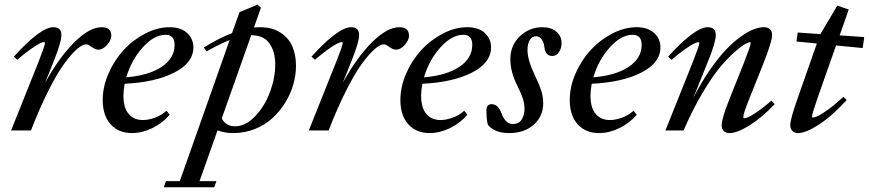

<svg xmlns="http://www.w3.org/2000/svg" viewBox="-20 -562 3743 827"><path d="M27.8 0 147 -298.3Q173.8 -366.2 173.8 -377Q173.8 -380.9 169.4 -380.9Q163.6 -380.9 150.1 -374.3Q136.7 -367.7 110.8 -349.4Q85 -331.1 54.7 -304.7L39.6 -317.9Q90.8 -375.5 135.7 -410.2Q180.7 -444.8 210 -444.8Q244.6 -444.8 244.6 -411.1Q244.6 -381.3 211.9 -299.3L174.3 -205.6Q235.8 -316.4 300.8 -380.6Q365.7 -444.8 418 -444.8Q459.5 -444.8 459.5 -407.7Q459.5 -389.2 441.4 -368.7Q423.3 -348.1 403.8 -348.1Q390.1 -348.1 370.6 -362.3Q359.4 -371.1 351.1 -371.1Q335 -371.1 311 -350.1Q287.1 -329.1 256.3 -287.1Q225.6 -245.1 188 -170.4Q150.4 -95.7 113.3 0Z M548.3 11.2Q490.7 11.2 456.5 -26.6Q422.4 -64.5 422.4 -131.3Q422.4 -188.5 447.5 -245.8Q472.7 -303.2 512.7 -346.7Q552.7 -390.1 605.5 -417.5Q658.2 -444.8 710.4 -444.8Q759.3 -444.8 786.1 -419.7Q813 -394.5 813 -357.9Q813 -291.5 731 -249.5Q648.9 -207.5 517.1 -201.2Q511.7 -173.3 511.7 -149.9Q511.7 -97.2 534.4 -71Q557.1 -44.9 595.2 -44.9Q618.7 -44.9 646.7 -54.9Q674.8 -64.9 697.3 -85L710.9 -67.9Q679.7 -31.2 635.7 -10Q591.8 11.2 548.3 11.2ZM693.4 -412.1Q643.6 -412.1 594.7 -357.7Q545.9 -303.2 523.9 -229Q620.1 -236.8 676 -273.9Q731.9 -311 731.9 -368.7Q731.9 -412.1 693.4 -412.1Z M983.9 11.2Q948.2 11.2 917 -0.5L839.4 218.3H912.1L902.8 244.6H685.5L694.8 218.3H754.4L969.2 -389.6Q921.9 -370.6 869.6 -340.3L857.9 -357.4Q922.4 -397.5 979.5 -419.4L1011.7 -509.8L1089.4 -542L1104 -529.3L1073.7 -443.4Q1086.9 -444.8 1100.6 -444.8Q1152.3 -444.8 1188 -421.6Q1223.6 -398.4 1239.3 -362.1Q1254.9 -325.7 1254.9 -278.8Q1254.9 -239.3 1243.4 -198.5Q1231.9 -157.7 1208.7 -120.1Q1185.5 -82.5 1153.6 -53.2Q1121.6 -23.9 1077.6 -6.3Q1033.7 11.2 983.9 11.2ZM1165.5 -284.2Q1165.5 -340.8 1140.1 -375.7Q1114.7 -410.6 1062 -410.2L935.1 -51.8Q952.6 -18.1 992.2 -18.1Q1037.6 -18.1 1078.6 -60.8Q1119.6 -103.5 1142.6 -164.8Q1165.5 -226.1 1165.5 -284.2Z M1310.1 0 1429.2 -298.3Q1456.1 -366.2 1456.1 -377Q1456.1 -380.9 1451.7 -380.9Q1445.8 -380.9 1432.4 -374.3Q1418.9 -367.7 1393.1 -349.4Q1367.2 -331.1 1336.9 -304.7L1321.8 -317.9Q1373 -375.5 1418 -410.2Q1462.9 -444.8 1492.2 -444.8Q1526.9 -444.8 1526.9 -411.1Q1526.9 -381.3 1494.1 -299.3L1456.5 -205.6Q1518.1 -316.4 1583 -380.6Q1647.9 -444.8 1700.2 -444.8Q1741.7 -444.8 1741.7 -407.7Q1741.7 -389.2 1723.6 -368.7Q1705.6 -348.1 1686 -348.1Q1672.4 -348.1 1652.8 -362.3Q1641.6 -371.1 1633.3 -371.1Q1617.2 -371.1 1593.3 -350.1Q1569.3 -329.1 1538.6 -287.1Q1507.8 -245.1 1470.2 -170.4Q1432.6 -95.7 1395.5 0Z M1830.6 11.2Q1772.9 11.2 1738.8 -26.6Q1704.6 -64.5 1704.6 -131.3Q1704.6 -188.5 1729.7 -245.8Q1754.9 -303.2 1794.9 -346.7Q1835 -390.1 1887.7 -417.5Q1940.4 -444.8 1992.7 -444.8Q2041.5 -444.8 2068.4 -419.7Q2095.2 -394.5 2095.2 -357.9Q2095.2 -291.5 2013.2 -249.5Q1931.2 -207.5 1799.3 -201.2Q1793.9 -173.3 1793.9 -149.9Q1793.9 -97.2 1816.7 -71Q1839.4 -44.9 1877.4 -44.9Q1900.9 -44.9 1929 -54.9Q1957 -64.9 1979.5 -85L1993.2 -67.9Q1961.9 -31.2 1918 -10Q1874 11.2 1830.6 11.2ZM1975.6 -412.1Q1925.8 -412.1 1877 -357.7Q1828.1 -303.2 1806.2 -229Q1902.3 -236.8 1958.3 -273.9Q2014.2 -311 2014.2 -368.7Q2014.2 -412.1 1975.6 -412.1Z M2172.4 11.2Q2110.8 11.2 2081.5 -24.4Q2075.2 -46.4 2075.2 -85.9Q2075.2 -113.3 2097.7 -113.3Q2125.5 -113.3 2139.6 -74.7Q2157.2 -27.8 2188.5 -27.8Q2214.8 -27.8 2227.1 -47.1Q2239.3 -66.4 2239.3 -93.8Q2239.3 -115.7 2231.9 -137.7Q2224.6 -159.7 2208.5 -192.4Q2178.2 -252 2178.2 -307.1Q2178.2 -366.7 2219.2 -405.8Q2260.3 -444.8 2316.9 -444.8Q2353.5 -444.8 2376.2 -425.8Q2398.9 -406.7 2398.9 -375.5Q2398.9 -355 2387.9 -337.9Q2377 -320.8 2358.9 -320.8Q2329.1 -320.8 2324.7 -359.9Q2322.3 -379.9 2312.7 -392.8Q2303.2 -405.8 2290 -405.8Q2271 -405.8 2261.5 -388.9Q2252 -372.1 2252 -346.2Q2252 -303.7 2283.7 -237.8Q2302.2 -199.2 2311 -172.9Q2319.8 -146.5 2319.8 -117.2Q2319.8 -61.5 2279.3 -25.1Q2238.8 11.2 2172.4 11.2Z M2560.1 11.2Q2502.4 11.2 2468.3 -26.6Q2434.1 -64.5 2434.1 -131.3Q2434.1 -188.5 2459.2 -245.8Q2484.4 -303.2 2524.4 -346.7Q2564.5 -390.1 2617.2 -417.5Q2669.9 -444.8 2722.2 -444.8Q2771 -444.8 2797.9 -419.7Q2824.7 -394.5 2824.7 -357.9Q2824.7 -291.5 2742.7 -249.5Q2660.6 -207.5 2528.8 -201.2Q2523.4 -173.3 2523.4 -149.9Q2523.4 -97.2 2546.1 -71Q2568.8 -44.9 2606.9 -44.9Q2630.4 -44.9 2658.4 -54.9Q2686.5 -64.9 2709 -85L2722.7 -67.9Q2691.4 -31.2 2647.5 -10Q2603.5 11.2 2560.1 11.2ZM2705.1 -412.1Q2655.3 -412.1 2606.4 -357.7Q2557.6 -303.2 2535.6 -229Q2631.8 -236.8 2687.7 -273.9Q2743.7 -311 2743.7 -368.7Q2743.7 -412.1 2705.1 -412.1Z M2846.2 0 2965.3 -297.9Q2992.2 -366.7 2992.2 -376.5Q2992.2 -380.4 2987.8 -380.4Q2981.9 -380.4 2968.5 -373.8Q2955.1 -367.2 2929 -348.9Q2902.8 -330.6 2872.6 -304.2L2857.9 -317.9Q2909.2 -375.5 2954.3 -410.2Q2999.5 -444.8 3028.3 -444.8Q3063 -444.8 3063 -411.1Q3063 -379.4 3030.3 -299.3L2966.8 -141.6Q3001.5 -209 3038.8 -262.5Q3076.2 -315.9 3108.4 -349.4Q3140.6 -382.8 3171.9 -405Q3203.1 -427.2 3227.1 -436Q3251 -444.8 3271 -444.8Q3287.6 -444.8 3296.6 -436Q3305.7 -427.2 3305.7 -411.1Q3305.7 -382.3 3265.6 -282.2L3206.5 -134.3Q3181.6 -72.3 3181.6 -57.1Q3181.6 -52.7 3186 -52.7Q3192.4 -52.7 3205.1 -58.3Q3217.8 -64 3244.4 -82.3Q3271 -100.6 3302.7 -128.4L3316.9 -113.3Q3262.2 -55.7 3208.5 -22.2Q3154.8 11.2 3122.6 11.2Q3106.4 11.2 3097.4 2.2Q3088.4 -6.8 3088.4 -22.9Q3088.4 -51.3 3122.1 -135.7L3184.6 -292Q3213.4 -365.7 3213.4 -376.5Q3213.4 -380.4 3209.5 -380.4Q3204.6 -380.4 3189.5 -372.3Q3174.3 -364.3 3144.8 -338.4Q3115.2 -312.5 3082.3 -273.4Q3049.3 -234.4 3006.3 -162.4Q2963.4 -90.3 2924.3 0Z M3418 11.2Q3401.9 11.2 3392.8 2Q3383.8 -7.3 3383.8 -23.9Q3383.8 -47.4 3414.6 -135.7L3498.5 -374.5L3410.6 -383.3L3416 -421.9L3513.7 -415L3586.4 -537.6L3635.7 -521L3596.7 -409.7L3702.6 -402.3L3695.8 -355L3581.1 -366.2L3500.5 -137.2Q3477.5 -69.8 3477.5 -59.6Q3477.5 -55.7 3481.4 -55.7Q3488.3 -55.7 3502.4 -62Q3516.6 -68.4 3546.9 -90.1Q3577.1 -111.8 3612.8 -145L3627 -131.3Q3564.5 -62.5 3507.6 -25.6Q3450.7 11.2 3418 11.2Z"/></svg>

Font: Elstob Medium
Style: Italic
Weight: 500
Italic angle: -20°
Designer: Peter S. Baker
Version: Version 1.015